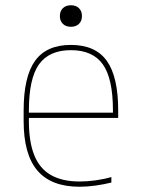

<svg xmlns="http://www.w3.org/2000/svg" viewBox="-20 -701 540 731"><path d="M283 10Q175 10 122.5 -51.5Q70 -113 70 -240V-280Q70 -409 113.5 -469.5Q157 -530 250 -530Q343 -530 386.5 -469.5Q430 -409 430 -280V-252H80V-272H420L410 -262V-280Q410 -402 371.5 -456Q333 -510 250 -510Q167 -510 128.5 -456Q90 -402 90 -280V-240Q90 -161 110.5 -110Q131 -59 174 -34.5Q217 -10 283 -10Q313 -10 345 -14.5Q377 -19 404 -27V-6Q376 1 344 5.5Q312 10 283 10ZM250 -599Q231 -599 219.5 -610Q208 -621 208 -640Q208 -659 219.5 -670Q231 -681 250 -681Q269 -681 280.5 -670Q292 -659 292 -640Q292 -621 280.5 -610Q269 -599 250 -599Z"/></svg>

Font: M PLUS Code Latin Thin
Style: Regular
Weight: 250
Designer: Coji Morishita
Foundry: UNDERFOREST DESIGN
Version: Version 1.002; ttfautohint (v1.8.3)